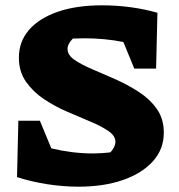

<svg xmlns="http://www.w3.org/2000/svg" viewBox="-20 -689 672 722"><path d="M275 13Q219 13 159.5 4Q100 -5 44 -23L49 -235H130L173 -131Q211 -122 250 -117Q289 -112 328 -112Q363 -112 395 -116Q402 -123 408 -134Q414 -145 414 -156Q414 -178 388 -196Q362 -214 320.5 -231.5Q279 -249 232.5 -269Q186 -289 145 -316.5Q104 -344 77.5 -382Q51 -420 51 -472Q51 -533 89.5 -577Q128 -621 198 -645Q268 -669 363 -669Q417 -669 470 -662Q523 -655 572 -641L567 -431H485L444 -531Q374 -545 297 -545Q276 -545 254 -544Q234 -524 234 -505Q234 -482 260 -464Q286 -446 327.5 -428.5Q369 -411 415 -390.5Q461 -370 502.5 -343Q544 -316 570 -279Q596 -242 596 -190Q596 -128 555 -82.5Q514 -37 442 -12Q370 13 275 13Z"/></svg>

Font: Piazzolla SC ExtraBold
Style: Regular
Weight: 800
Designer: Juan Pablo del Peral
Foundry: Huerta Tipografica
Version: Version 1.330